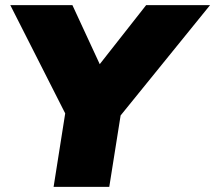

<svg xmlns="http://www.w3.org/2000/svg" viewBox="-20 -725 835 745"><path d="M20 0ZM188 0 233 -285 20 -705H261L367 -476L547 -705H795L448 -277L404 0Z"/></svg>

Font: Winston Black
Style: Italic
Weight: 900
Italic angle: -9°
Designer: Original fonts by Vernon Adams / Changes by Cristiano Sobral
Foundry: VOriginal fonts by Vernon Adams / Changes by Cristiano Sobral
Version: Version 2.503;July 17, 2020;FontCreator 13.0.0.2655 64-bit